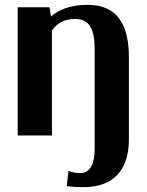

<svg xmlns="http://www.w3.org/2000/svg" viewBox="-20 -558 604 791"><path d="M53 0H194V-432C213 -462 246 -480 290 -480C351 -480 370 -433 370 -357V56C370 112 354 155 311 155C293 155 277 152 262 146L255 209C279 212 297 213 325 213C448 213 511 141 511 17V-322C511 -451 467 -538 341 -538C268 -538 221 -517 190 -490L184 -528H53Z"/></svg>

Font: Aerodynamic
Style: Regular
Weight: 500
Designer: Google
Version: Version 2.000980; 2014